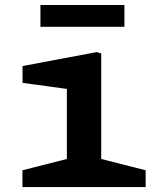

<svg xmlns="http://www.w3.org/2000/svg" viewBox="-20 -762 660 782"><path d="M71.4 -68.5 284.9 -122.8 252.3 -66.7V-435L284.3 -395.5L71.8 -424.5V-493L374.3 -549.9L392.2 -543.9V-66.7L359.7 -122.8L573.2 -68.5V0H71.4ZM144.7 -741.6H486.7V-652.8H144.7Z"/></svg>

Font: Monaspace Xenon Var ExtraLight
Style: Regular
Weight: 200
Designer: Riley Cran and the Lettermatic Team
Version: Version 1.200 (Monaspace Xenon Var)